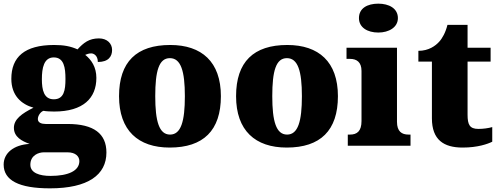

<svg xmlns="http://www.w3.org/2000/svg" viewBox="-34 -797 2730 1050"><path d="M239 233C448 233 548 159 548 37C548 -66 479 -119 336 -119H216C193 -119 173 -126 173 -146C173 -166 190 -187 204 -191C215 -188 248 -187 262 -187C422 -187 493 -261 493 -371C493 -430 466 -470 432 -497C440 -500 450 -505 465 -505C478 -505 501 -494 501 -458C560 -458 579 -489 579 -524C579 -558 553 -587 507 -587C453 -587 423 -563 390 -527C352 -544 315 -551 262 -551C100 -551 28 -485 28 -366C28 -275 82 -227 149 -208C85 -176 42 -145 42 -98C42 -48 86 -25 128 -10C41 -5 -14 40 -14 103C-14 189 69 233 239 233ZM260 -254C206 -254 195 -305 195 -364C195 -425 206 -483 260 -483C316 -483 324 -427 324 -365C324 -304 316 -254 260 -254ZM242 165C183 165 132 149 132 104C132 52 177 36 206 36H335C380 36 400 59 400 84C400 137 340 165 242 165Z M894 10C1078 10 1174 -83 1174 -271C1174 -459 1069 -551 897 -551C713 -551 617 -459 617 -271C617 -83 722 10 894 10ZM896 -61C836 -61 815 -134 815 -271C815 -409 835 -479 895 -479C955 -479 977 -409 977 -271C977 -134 956 -61 896 -61Z M1534 10C1718 10 1814 -83 1814 -271C1814 -459 1709 -551 1537 -551C1353 -551 1257 -459 1257 -271C1257 -83 1362 10 1534 10ZM1536 -61C1476 -61 1455 -134 1455 -271C1455 -409 1475 -479 1535 -479C1595 -479 1617 -409 1617 -271C1617 -134 1596 -61 1536 -61Z M2035 -619C2092 -619 2142 -647 2142 -698C2142 -752 2092 -777 2035 -777C1975 -777 1929 -752 1929 -698C1929 -647 1975 -619 2035 -619ZM1868 0H2211V-61H2200C2163 -61 2137 -78 2137 -131V-536H1861V-475H1880C1916 -475 1943 -458 1943 -409V-135C1943 -79 1918 -61 1880 -61H1868Z M2496 10C2579 10 2634 -10 2658 -22V-102C2637 -96 2609 -92 2582 -92C2534 -92 2523 -116 2523 -170V-460H2649V-536H2523V-661H2413C2403 -620 2385 -587 2367 -568C2348 -547 2311 -519 2254 -519V-460H2328V-150C2328 -32 2393 10 2496 10Z"/></svg>

Font: Noto Serif Malayalam Black
Style: Regular
Weight: 900
Designer: Indian type Foundry, Jelle Bosma, Monotype Design Team
Foundry: Monotype Imaging Inc.
Version: Version 2.104